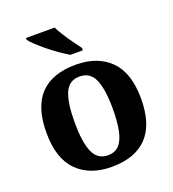

<svg xmlns="http://www.w3.org/2000/svg" viewBox="-140 -873 893 990"><g transform="rotate(-20 306.5 -378.0)"><path d="M305 10Q185 10 116 -59.5Q47 -129 47 -270Q47 -411 113 -480Q179 -549 308 -549Q428 -549 497 -480Q566 -411 566 -270Q566 -129 499.5 -59.5Q433 10 305 10ZM307 -53Q346 -53 368.5 -77.5Q391 -102 401 -150.5Q411 -199 411 -270Q411 -377 387.5 -431Q364 -485 306 -485Q248 -485 225 -431.5Q202 -378 202 -270Q202 -164 225.5 -108.5Q249 -53 307 -53ZM301 -606Q277 -620 249 -639.5Q221 -659 194 -681Q167 -703 145.5 -723Q124 -743 115 -756V-766H272Q283 -744 300 -717Q317 -690 336 -664Q355 -638 369 -619V-606Z"/></g></svg>

Font: Noto Serif Armenian
Style: Bold
Weight: 700
Version: Version 2.007